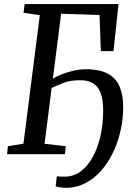

<svg xmlns="http://www.w3.org/2000/svg" viewBox="-20 -763 644 950"><path d="M282.5 -695 241.5 -373.5Q261.5 -386.5 290 -397.2Q318.5 -408 348.5 -414.2Q378.5 -420.5 403 -420.5Q475.5 -420.5 516 -397Q556.5 -373.5 573 -331.5Q589.5 -289.5 589.5 -234.5Q589.5 -175.5 576.8 -117.8Q564 -60 539.5 -8.8Q515 42.5 480.2 81.8Q445.5 121 401.2 143.8Q357 166.5 305 166.5Q295 166.5 278.8 164.2Q262.5 162 255.5 159L261 109.5Q268 110.5 279 110.8Q290 111 301 111Q343 111 377.8 86Q412.5 61 437.8 16Q463 -29 476.8 -89Q490.5 -149 490.5 -218.5Q490.5 -267 479.2 -300Q468 -333 443 -349.5Q418 -366 376.5 -366Q329.5 -366 298.2 -354.2Q267 -342.5 235.5 -328L200.5 -51.5L305.5 -39.5L301.5 0H15L19 -39.5L96 -52L177 -688L96.5 -700L102 -743H566.5L541.5 -510H479L472.5 -689Z"/></svg>

Font: Merriweather 20pt
Style: Italic
Weight: 400
Italic angle: -7.8°
Version: Version 2.101